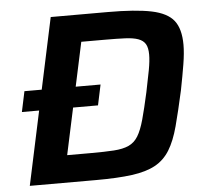

<svg xmlns="http://www.w3.org/2000/svg" viewBox="-50 -741 848 794"><g transform="rotate(-5 374.0 -344.0)"><path d="M36 -307 54 -392H370L352 -307ZM42 0 189 -688H425Q541 -688 606.5 -674.5Q672 -661 699 -626.5Q726 -592 726 -526Q726 -492 718.5 -446Q711 -400 699 -339Q680 -253 664 -193Q648 -133 624.5 -95Q601 -57 563.5 -36.5Q526 -16 466.5 -8Q407 0 317 0ZM207 -113H304Q363 -113 401 -115.5Q439 -118 463 -129Q487 -140 502 -164.5Q517 -189 529 -232.5Q541 -276 556 -344Q567 -396 574 -434Q581 -472 581 -498Q581 -526 572 -541.5Q563 -557 542.5 -564.5Q522 -572 488 -573.5Q454 -575 404 -575H306Z"/></g></svg>

Font: Saira SemiExpanded SemiBold
Style: Italic
Weight: 600
Width: 6
Italic angle: -12°
Designer: Hector Gatti with collaboration of the Omnibus-Type team
Foundry: Omnibus-Type
Version: Version 1.101